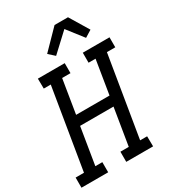

<svg xmlns="http://www.w3.org/2000/svg" viewBox="-239 -1095 1087 1214"><g transform="rotate(-30 304.5 -488.0)"><path d="M-10 0V-74H51L148 -662H97L96 -735H292V-662H231L191 -416H435L475 -662H424V-735H619V-662H558L461 -74H512L513 0H317V-74H378L422 -343H178L134 -74H185V0ZM268 -802 225 -841 357 -976H455L539 -837L489 -806L398 -923Z"/></g></svg>

Font: Iosevka Etoile
Style: Italic
Weight: 400
Italic angle: -9°
Designer: Belleve Invis
Foundry: Belleve Invis
Version: Version 22.1.2; ttfautohint (v1.8.4)